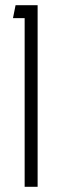

<svg xmlns="http://www.w3.org/2000/svg" viewBox="-20 -720 240 740"><path d="M75 0H125V-700H75ZM90 -700H40L30 -650H100Z"/></svg>

Font: Millimetre
Style: Light
Weight: 200
Designer: Jérémy Landes
Version: Version 1.0